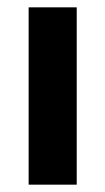

<svg xmlns="http://www.w3.org/2000/svg" viewBox="-20 -503 287 523"><path d="M58 0H189V-483H58Z"/></svg>

Font: MV Cash SemiBold
Style: Regular
Weight: 600
Designer: Rodrigo Fuenzalida
Foundry: fragTYPE
Version: Version 1.100;Glyphs 3.1.2 (3151)